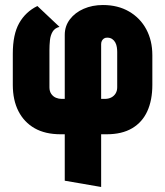

<svg xmlns="http://www.w3.org/2000/svg" viewBox="-20 -528 659 765"><path d="M31 -314V-190Q31 -129 53.5 -85Q76 -41 118 -17Q160 7 222 7H238V192L383 217V7H405Q466 7 506.5 -17Q547 -41 567 -85Q587 -129 587 -190V-308Q587 -366 563 -411Q539 -456 494.5 -482Q450 -508 390 -508Q348 -508 313.5 -493Q279 -478 258.5 -451Q238 -424 238 -389V-134H225Q214 -134 203 -138.5Q192 -143 184.5 -153.5Q177 -164 177 -180V-328Q177 -348 179 -367.5Q181 -387 189.5 -401.5Q198 -416 217 -421L129 -504Q82 -481 56.5 -436Q31 -391 31 -314ZM398 -134H383V-352Q383 -360 386 -365.5Q389 -371 394 -374.5Q399 -378 407 -378Q419 -378 427 -372.5Q435 -367 439.5 -358.5Q444 -350 445.5 -340Q447 -330 447 -321V-180Q447 -166 440.5 -155.5Q434 -145 423 -139.5Q412 -134 398 -134Z"/></svg>

Font: Advent Pro ExtraBold
Style: Regular
Weight: 800
Designer: VivaRado, Andreas Kalpakidis
Foundry: VivaRado, Andreas Kalpakidis
Version: Version 3.000